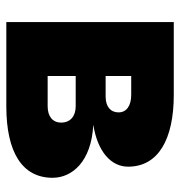

<svg xmlns="http://www.w3.org/2000/svg" viewBox="-1 -569 570 608"><g transform="rotate(90 284.0 -265.0)"><path d="M49.8 0H316.4C462.9 0 543 -50.8 543 -146.5C543 -208 492.2 -269.5 375 -275.4C460.9 -289.1 507.8 -332 507.8 -385.7C507.8 -481.4 420.9 -530.3 280.3 -530.3H49.8ZM316.4 -130.9H220.7V-219.7H316.4C348.6 -219.7 368.2 -202.1 368.2 -173.8C368.2 -146.5 348.6 -130.9 316.4 -130.9ZM286.1 -314.5H220.7V-395.5H280.3C314.5 -395.5 335.9 -380.9 335.9 -355.5C335.9 -330.1 317.4 -314.5 286.1 -314.5Z"/></g></svg>

Font: Pretendard Black
Style: Regular
Weight: 900
Designer: Base glyphs from Inter by Rasmus Andersson; Hangeul glyphs from Noto Sans CJK(Source Han Sans) by Jang Soo-young and Kan
Foundry: Kil Hyung-jin
Version: Version 1.309;Glyphs 3.2 (3225)